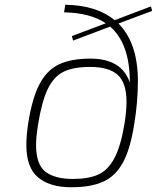

<svg xmlns="http://www.w3.org/2000/svg" viewBox="-20 -783 661 809"><path d="M561 -441Q561 -354 546 -263Q530 -158 499 -100Q468 -42 416 -18Q364 6 280 6Q190 6 140.5 -35.5Q91 -77 91 -172Q91 -211 99 -265Q116 -371 147 -429.5Q178 -488 229 -512Q280 -536 361 -536Q493 -536 527 -435V-438Q527 -599 444 -671L288 -612L283 -631L426 -685Q360 -729 250 -731L255 -763Q387 -761 463 -698L616 -756L621 -737L479 -684Q561 -602 561 -441ZM513 -355Q513 -433 476.5 -467Q440 -501 359 -501Q290 -501 248.5 -481Q207 -461 181.5 -408.5Q156 -356 140 -256Q132 -205 132 -172Q132 -90 171.5 -59.5Q211 -29 287 -29Q353 -29 394 -47.5Q435 -66 462 -116.5Q489 -167 505 -264Q513 -315 513 -355Z"/></svg>

Font: Exo ExtraLight
Style: Italic
Weight: 275
Italic angle: -9°
Designer: Natanael Gama
Foundry: Natanael Gama
Version: Version 1.500; ttfautohint (v1.6)